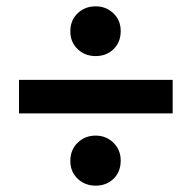

<svg xmlns="http://www.w3.org/2000/svg" viewBox="-20 -609 606 606"><path d="M361 -511Q361 -476 338.5 -454Q316 -432 282 -432Q248 -432 225 -454Q202 -476 202 -510Q202 -545 225 -567Q248 -589 282 -589Q315 -589 338 -567Q361 -545 361 -511ZM361 -102Q361 -67 338.5 -45Q316 -23 282 -23Q248 -23 225 -45Q202 -67 202 -101Q202 -136 225 -158.5Q248 -181 282 -181Q315 -181 338 -158.5Q361 -136 361 -102ZM525 -251H40V-357H525Z"/></svg>

Font: Repo
Style: DemiBold
Weight: 600
Designer: Stefan Peev
Foundry: Context Ltd
Version: Version 001.000